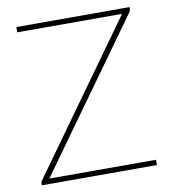

<svg xmlns="http://www.w3.org/2000/svg" viewBox="-80 -773 755 842"><g transform="rotate(-10 298.0 -351.5)"><path d="M553 -695Q553 -688.5 548 -680.5L76 -23.5H551V0H38.5V-8.5Q38.5 -12.5 39.5 -15.2Q40.5 -18 43 -21L515.5 -679.5H49V-703H553Z"/></g></svg>

Font: Lato 2
Style: Regular
Weight: 200
Designer: Lukasz Dziedzic with Adam Twardoch and Botio Nikoltchev
Foundry: tyPoland Lukasz Dziedzic
Version: Version 2.015; 2015-08-06; http://www.latofonts.com/